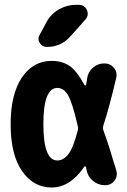

<svg xmlns="http://www.w3.org/2000/svg" viewBox="-20 -790 540 819"><path d="M315.4 -769.5Q340.8 -769.5 350.6 -747.1Q360.4 -724.6 343.8 -706.1L280.3 -634.8Q240.2 -589.8 179.7 -589.8Q160.2 -589.8 149.4 -606.9Q138.7 -624 149.4 -641.6L178.7 -696.3Q197.3 -730.5 231.4 -750Q265.6 -769.5 304.7 -769.5ZM311.5 -233.4Q314.5 -243.2 311.5 -252.9Q289.1 -351.6 270.5 -383.3Q252 -415 224.6 -415Q165 -415 165 -260.3Q165 -105.5 224.6 -105.5Q251 -105.5 272 -132.8Q293 -160.2 311.5 -233.4ZM420.9 -234.4Q442.4 -176.8 475.6 -64.5Q483.4 -40 468.8 -20Q454.1 0 427.7 0Q398.4 0 376 -19Q353.5 -38.1 348.6 -67.4Q347.7 -68.4 347.7 -72.3Q347.7 -76.2 346.7 -77.1Q345.7 -80.1 343.3 -80.6Q340.8 -81.1 339.8 -79.1Q279.3 9.8 200.2 9.8Q123 9.8 74.2 -60.1Q25.4 -129.9 25.4 -259.8Q25.4 -387.7 73.2 -459Q121.1 -530.3 200.2 -530.3Q244.1 -530.3 275.4 -509.8Q306.6 -489.3 340.8 -426.8Q344.7 -423.8 347.7 -428.7Q347.7 -433.6 349.6 -441.9Q351.6 -450.2 351.6 -455.1Q355.5 -483.4 376.5 -501.5Q397.5 -519.5 424.8 -519.5Q450.2 -519.5 465.8 -501Q481.4 -482.4 475.6 -457Q447.3 -335.9 420.9 -254.9Q418 -244.1 420.9 -234.4Z"/></svg>

Font: Rounded-X Mgen+ 2m bold
Style: Bold
Weight: 700
Designer: [Source Han Sans]
Ryoko NISHIZUKA  (kana & ideographs); Paul D. Hunt (Latin, Greek & Cyrillic); Wenlong ZHANG  (bopomofo
Version: Version 1.059.20150602